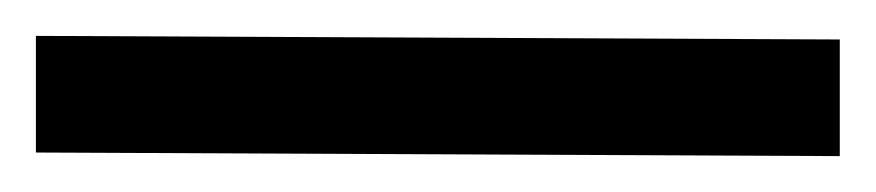

<svg xmlns="http://www.w3.org/2000/svg" viewBox="-50 47 488 107"><path d="M418 69V134L-30 132V67Z"/></svg>

Font: Arima Madurai Black
Style: Regular
Weight: 900
Designer: Joana Correia and Natanael Gama
Foundry: NDISCOVER
Version: Version 1.020